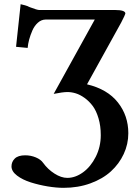

<svg xmlns="http://www.w3.org/2000/svg" viewBox="-20 -694 672 922"><path d="M532.2 -646Q582 -646 582 -628.9Q582 -625 562 -585.9L397.9 -289.1Q496.1 -265.6 546.1 -202.1Q596.2 -138.7 596.2 -54.2Q596.2 -2 574.2 45.4Q552.2 92.8 512.7 128.9Q473.1 165 414.1 186.5Q355 208 285.2 208Q251 208 209.2 201.2Q167.5 194.3 127.9 181.9Q88.4 169.4 61.8 149.2Q35.2 128.9 35.2 105Q35.2 83 51 67.4Q66.9 51.8 101.1 51.8Q127.9 51.8 151.9 61.8Q175.8 71.8 187 87.9Q209.5 119.1 241.7 139.6Q273.9 160.2 303.2 160.2Q341.8 160.2 378.7 133.5Q415.5 106.9 439.7 59.1Q463.9 11.2 463.9 -44.9Q463.9 -89.4 453.1 -125.7Q442.4 -162.1 425.3 -185.1Q408.2 -208 386.5 -223.6Q364.7 -239.3 344.2 -245.6Q323.7 -252 304.2 -252Q281.7 -252 237.8 -243.2L435.1 -600.1H198.2Q178.2 -599.6 161.9 -585Q145.5 -570.3 135.7 -548.1Q126 -525.9 120.1 -504.4Q114.3 -482.9 112.8 -463.9L57.1 -469.2L79.1 -673.8Q91.8 -670.9 100.3 -668.5Q108.9 -666 112.3 -664.6L118.2 -661.6Q121.6 -660.2 124 -659.2Q158.7 -646 168 -646Z"/></svg>

Font: Linux Libertine G
Style: Bold
Weight: 700
Designer: Philipp H. Poll
Foundry: Philipp H. Poll
Version: Version 5.0.3